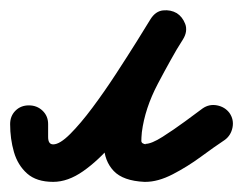

<svg xmlns="http://www.w3.org/2000/svg" viewBox="-57 -322 480 379"><path d="M-37 -77Q-37 -93 -26.5 -103.5Q-16 -114 0 -114Q16 -114 27 -103.5Q38 -93 38 -77Q38 -66 38 -51.5Q38 -37 48 -37Q61 -37 81.5 -57.5Q102 -78 125.5 -109.5Q149 -141 171.5 -175.5Q194 -210 212.5 -239.5Q231 -269 240 -284Q250 -300 265 -301.5Q280 -303 292 -296Q303 -289 308.5 -275Q314 -261 304 -245Q280 -205 254.5 -156.5Q229 -108 223 -61Q222 -50 222 -44Q222 -38 232 -37Q232 -37 231 -37Q230 -38 230 -38Q242 -38 264 -52Q286 -66 308.5 -82.5Q331 -99 343 -108Q343 -108 343 -108Q343 -108 343 -108Q356 -117 371.5 -114Q387 -111 396 -99Q405 -86 402 -70.5Q399 -55 387 -46Q366 -32 339.5 -12.5Q313 7 284 22Q255 37 230 37Q230 37 229 37Q228 37 228 37Q186 35 167.5 15.5Q149 -4 148 -35Q147 -66 157 -102Q167 -138 183 -173.5Q199 -209 214.5 -238Q230 -267 240 -283Q249 -299 264 -301Q279 -303 291 -295Q303 -288 308.5 -274Q314 -260 304 -244Q289 -220 267.5 -185Q246 -150 220 -111Q194 -72 165.5 -38.5Q137 -5 107 16Q77 37 48 37Q15 37 -3.5 20.5Q-22 4 -29.5 -22Q-37 -48 -37 -77Q-37 -77 -37 -77Q-37 -77 -37 -77Z"/></svg>

Font: FRB American Cursive Guidelines Arrows Extrabold
Style: Bold Italic
Weight: 800
Italic angle: -25°
Version: Version 2.0;Modular Font Editor K font №1